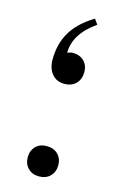

<svg xmlns="http://www.w3.org/2000/svg" viewBox="-100 -646 452 712"><g transform="rotate(15 125.5 -290.5)"><path d="M173.8 -600.1 188 -580.1Q106.9 -523.9 106.9 -451.2Q119.1 -456.1 127.9 -456.1Q154.8 -456.1 170.9 -439.9Q187 -423.8 187 -397.9Q187 -370.6 170.7 -353.8Q154.3 -336.9 126 -336.9Q95.7 -336.9 78.4 -358.2Q61 -379.4 61 -412.1Q61 -473.1 87.9 -518.6Q114.7 -564 173.8 -600.1ZM124 19Q98.1 19 82 2.7Q65.9 -13.7 65.9 -39.1Q65.9 -64.9 81.8 -81.1Q97.7 -97.2 124 -97.2Q150.9 -97.2 167 -81.1Q183.1 -64.9 183.1 -39.1Q183.1 -13.7 167 2.7Q150.9 19 124 19Z"/></g></svg>

Font: El Messiri SemiBold
Style: Regular
Weight: 600
Designer: Mohamed Gaber
Foundry: Kief Type Foundry
Version: Version 2.007;PS 002.007;hotconv 1.0.88;makeotf.lib2.5.64775